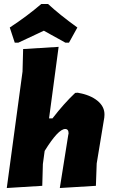

<svg xmlns="http://www.w3.org/2000/svg" viewBox="-20 -939 567 963"><path d="M54 -725 29 -801Q116 -858 187 -919H221Q278 -866 368 -801L326 -725H308Q296 -732 274 -744Q252 -756 234 -766Q216 -776 200 -785Q177 -774 133 -753.5Q89 -733 72 -725ZM370 -474Q433 -463 469 -433.5Q505 -404 504 -363L503 -349L465 -119L461 -7L280 4L322 -260L324 -270Q324 -292 307 -292Q272 -292 204 -182L195 -116L192 -7L14 4L93 -580L96 -693L274 -704L226 -345H243Q300 -419 357 -473Z"/></svg>

Font: Alegreya Sans SC Black
Style: Italic
Weight: 900
Italic angle: -7°
Designer: Juan Pablo del Peral
Foundry: Huerta Tipografica
Version: Version 2.007